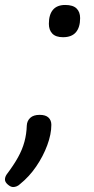

<svg xmlns="http://www.w3.org/2000/svg" viewBox="-47 -552 380 774"><path d="M207 -402Q178 -402 164 -416.5Q150 -431 150 -456Q150 -493 166.5 -512.5Q183 -532 216 -532Q247 -532 261.5 -518Q276 -504 276 -479Q276 -442 259 -422Q242 -402 207 -402ZM6 202Q-4 202 -15.5 192Q-27 182 -27 172Q-27 167 -25.5 162Q-24 157 -20 151Q8 114 25.5 82.5Q43 51 51.5 19.5Q60 -12 61 -46Q62 -65 75 -77Q88 -89 113 -89Q137 -89 148.5 -78Q160 -67 160 -49Q160 -11 143.5 33.5Q127 78 99 119Q71 160 35 189Q28 196 20.5 199Q13 202 6 202Z"/></svg>

Font: Playwrite TZ
Style: Regular
Weight: 400
Designer: Veronika Burian, José Scaglione
Foundry: TypeTogether
Version: Version 1.002